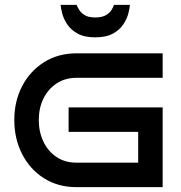

<svg xmlns="http://www.w3.org/2000/svg" viewBox="-20 -772 746 792"><path d="M651 0H296Q219 0 161 -37Q103 -74 71 -137Q39 -200 39 -277Q39 -354 71 -416Q103 -478 161 -515Q219 -552 296 -552H651V-451H296Q248 -451 213 -427.5Q178 -404 159 -365Q140 -326 140 -277Q140 -228 159 -188Q178 -148 213 -124.5Q248 -101 296 -101H550V-228H263V-329H651ZM516 -752Q515 -739 509.5 -717Q504 -695 489 -672Q474 -649 446 -633.5Q418 -618 373 -618Q328 -618 300 -633.5Q272 -649 257 -672Q242 -695 236.5 -717Q231 -739 230 -752H296Q299 -744 306.5 -731.5Q314 -719 329.5 -709.5Q345 -700 373 -700Q401 -700 417 -709.5Q433 -719 440.5 -731.5Q448 -744 450 -752Z"/></svg>

Font: Bruno Ace SC
Style: Regular
Weight: 400
Version: Version 1.100; ttfautohint (v1.8.4.7-5d5b);gftools[0.9.27]